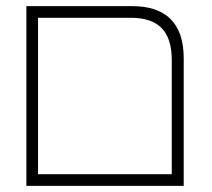

<svg xmlns="http://www.w3.org/2000/svg" viewBox="-20 -606 691 626"><path d="M66 0H579V-416C579 -532 519 -586 411 -586H66ZM104 -38V-548H406C492 -548 540 -509 540 -410V-38Z"/></svg>

Font: Noto Sans Hebrew Condensed ExtraLight
Style: Regular
Weight: 200
Width: 3
Designer: Monotype Design Team
Foundry: Monotype Imaging Inc.
Version: Version 2.004